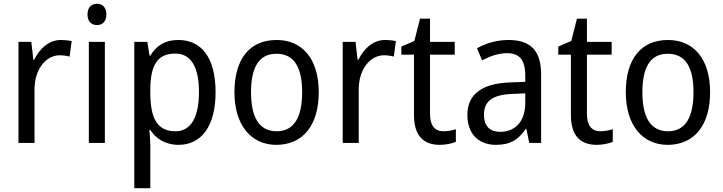

<svg xmlns="http://www.w3.org/2000/svg" viewBox="-20 -758 3834 1018"><path d="M303 -546C239 -546 191 -501 161 -441H157L146 -536H78V0H163V-284C163 -391 224 -465 297 -465C314 -465 334 -462 349 -458L360 -540C343 -544 322 -546 303 -546Z M495 -738C465 -738 444 -720 444 -681C444 -644 465 -625 495 -625C523 -625 544 -644 544 -681C544 -719 523 -738 495 -738ZM536 -536H451V0H536Z M926 -546C853 -546 808 -514 777 -463H773L761 -536H692V240H777V13C777 -11 774 -45 772 -69H777C806 -24 855 10 927 10C1047 10 1123 -88 1123 -269C1123 -454 1047 -546 926 -546ZM909 -474C996 -474 1035 -398 1035 -269C1035 -142 995 -62 911 -62C812 -62 777 -132 777 -268V-286C778 -413 815 -474 909 -474Z M1670 -269C1670 -448 1581 -546 1447 -546C1304 -546 1223 -446 1223 -269C1223 -95 1311 10 1445 10C1587 10 1670 -95 1670 -269ZM1311 -269C1311 -400 1352 -473 1446 -473C1540 -473 1582 -400 1582 -269C1582 -138 1540 -62 1447 -62C1353 -62 1311 -138 1311 -269Z M2022 -546C1958 -546 1910 -501 1880 -441H1876L1865 -536H1797V0H1882V-284C1882 -391 1943 -465 2016 -465C2033 -465 2053 -462 2068 -458L2079 -540C2062 -544 2041 -546 2022 -546Z M2331 -62C2286 -62 2260 -92 2260 -153V-468H2391V-536H2260V-659H2207L2177 -541L2108 -511V-468H2175V-148C2175 -30 2233 10 2312 10C2343 10 2377 3 2397 -6V-73C2380 -67 2354 -62 2331 -62Z M2677 -546C2613 -546 2554 -528 2509 -502L2536 -438C2578 -460 2622 -476 2669 -476C2732 -476 2765 -443 2765 -357V-324L2685 -321C2533 -316 2458 -256 2458 -149C2458 -49 2517 10 2609 10C2686 10 2728 -17 2768 -75H2771L2786 0H2849V-364C2849 -486 2796 -546 2677 -546ZM2697 -260 2765 -263V-213C2765 -111 2709 -59 2632 -59C2580 -59 2546 -87 2546 -149C2546 -218 2586 -256 2697 -260Z M3163 -62C3118 -62 3092 -92 3092 -153V-468H3223V-536H3092V-659H3039L3009 -541L2940 -511V-468H3007V-148C3007 -30 3065 10 3144 10C3175 10 3209 3 3229 -6V-73C3212 -67 3186 -62 3163 -62Z M3745 -269C3745 -448 3656 -546 3522 -546C3379 -546 3298 -446 3298 -269C3298 -95 3386 10 3520 10C3662 10 3745 -95 3745 -269ZM3386 -269C3386 -400 3427 -473 3521 -473C3615 -473 3657 -400 3657 -269C3657 -138 3615 -62 3522 -62C3428 -62 3386 -138 3386 -269Z"/></svg>

Font: Noto Sans Thai Looped SemiCondensed
Style: Regular
Weight: 400
Width: 4
Designer: Sasikarn Vongin, Ben Mitchell
Foundry: The Fontpad Ltd
Version: Version 1.001